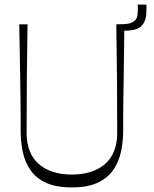

<svg xmlns="http://www.w3.org/2000/svg" viewBox="-20 -806 671 837"><path d="M293 11Q224 11 180 -9.5Q136 -30 112 -65.5Q88 -101 79 -145.5Q70 -190 70 -237Q70 -251 70 -284.5Q70 -318 69.5 -365.5Q69 -413 68 -469Q67 -525 66 -584.5Q65 -644 64 -700H100Q98 -582 97 -463.5Q96 -345 96 -226Q96 -182 109.5 -148Q123 -114 148.5 -91.5Q174 -69 210.5 -57Q247 -45 293 -45Q339 -45 376 -57Q413 -69 438.5 -91.5Q464 -114 477.5 -148Q491 -182 491 -226Q491 -345 490 -463.5Q489 -582 487 -700Q522 -700 537.5 -702.5Q553 -705 565 -714Q576 -722 578.5 -736.5Q581 -751 581 -762Q581 -766 581 -769.5Q581 -773 581 -777Q581 -781 580 -786H618Q619 -778 618.5 -769.5Q618 -761 618 -755Q618 -716 598 -694Q578 -672 522 -672Q521 -617 520.5 -561Q520 -505 519 -452.5Q518 -400 517.5 -356Q517 -312 517 -280.5Q517 -249 517 -237Q517 -191 508 -147Q499 -103 475 -67Q451 -31 407 -10Q363 11 293 11Z"/></svg>

Font: Ojuju Light
Style: Regular
Weight: 300
Designer: Chisaokwu Joboson, Mirko Velimirovic
Foundry: Udi Foundry
Version: Version 1.000